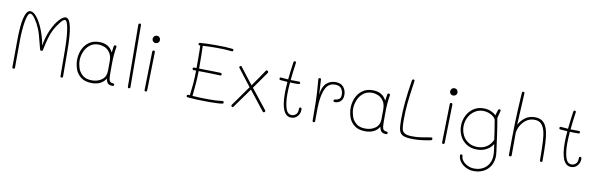

<svg xmlns="http://www.w3.org/2000/svg" viewBox="-60 -1416 7137 2291"><g transform="rotate(10 3508.0 -271.0)"><path d="M694 -150Q695 -107 695 -12Q695 5 680 5Q670 5 667 0.5Q664 -4 664 -12L662 -311Q661 -482 644.5 -580.5Q628 -679 600 -679Q580 -679 542.5 -631Q505 -583 480 -535Q454 -485 437 -423Q420 -361 404 -282Q403 -274 399 -271Q395 -268 388 -268Q379 -268 375 -271Q371 -274 369 -282Q362 -304 352 -345Q337 -405 325.5 -446.5Q314 -488 299 -524Q275 -582 240 -632Q205 -682 182 -682Q150 -682 131.5 -577.5Q113 -473 113 -323Q113 -164 112 -138V-14Q112 -7 107.5 -3.5Q103 0 97 0Q91 0 85.5 -3Q80 -6 80 -13Q80 -82 81 -125L82 -322Q82 -711 178 -711Q213 -711 253.5 -662Q294 -613 330 -526Q366 -439 386 -331Q402 -436 441.5 -523.5Q481 -611 527 -661Q573 -711 605 -711Q693 -711 693 -311Z M1312 -19Q1312 -3 1297 -3Q1257 -3 1239.5 -19Q1222 -35 1214 -78Q1191 -38 1148.5 -15.5Q1106 7 1045 7Q959 7 910 -33Q861 -73 843 -128Q825 -183 825 -236Q825 -298 849 -356.5Q873 -415 923.5 -453Q974 -491 1049 -491Q1111 -491 1151.5 -467Q1192 -443 1217 -394L1227 -467Q1229 -477 1231.5 -481Q1234 -485 1242 -485Q1251 -485 1256.5 -480.5Q1262 -476 1261 -470Q1252 -424 1247 -359Q1243 -313 1243 -235V-167Q1243 -110 1246 -84Q1249 -58 1259.5 -47Q1270 -36 1293 -34Q1303 -33 1307.5 -30.5Q1312 -28 1312 -19ZM1211 -168Q1212 -219 1212 -285Q1212 -353 1183.5 -392Q1155 -431 1117.5 -445.5Q1080 -460 1049 -460Q981 -460 937.5 -422.5Q894 -385 875 -333Q856 -281 856 -236Q856 -192 871 -144Q886 -96 927 -60.5Q968 -25 1040 -25Q1111 -25 1160.5 -61.5Q1210 -98 1211 -168Z M1478 -27 1472 -773Q1472 -792 1489 -792Q1504 -792 1504 -773L1509 -27Q1509 -9 1494 -9Q1478 -9 1478 -27Z M1669 -638Q1669 -657 1682 -670.5Q1695 -684 1715 -684Q1734 -684 1746 -671.5Q1758 -659 1758 -639Q1758 -619 1744.5 -607Q1731 -595 1713 -595Q1695 -595 1682 -607.5Q1669 -620 1669 -638ZM1681 -21 1691 -484Q1691 -504 1707 -504Q1715 -504 1719 -499.5Q1723 -495 1723 -484L1712 -22Q1712 -6 1697 -6Q1681 -6 1681 -21Z M2433 -666Q2373 -666 2273 -661Q2277 -570 2277 -406V-386Q2341 -384 2375 -384Q2418 -384 2480 -382L2538 -380Q2554 -380 2554 -363Q2554 -356 2551 -352.5Q2548 -349 2539 -349L2482 -351L2372 -354Q2339 -355 2277 -355Q2276 -277 2271.5 -218Q2267 -159 2259 -80L2256 -51Q2342 -44 2454 -44Q2511 -44 2541 -46Q2571 -48 2617 -53H2621Q2636 -53 2636 -36Q2636 -30 2633 -26.5Q2630 -23 2621 -22Q2580 -14 2470 -14H2432Q2314 -14 2204 -24Q2188 -25 2188 -39Q2188 -55 2204 -55L2224 -54Q2234 -131 2239.5 -198.5Q2245 -266 2246 -356H2218Q2201 -356 2201 -372Q2201 -379 2205.5 -383Q2210 -387 2217 -387H2246V-406V-492Q2246 -614 2243 -659Q2229 -659 2224.5 -662Q2220 -665 2220 -673Q2220 -682 2224.5 -685.5Q2229 -689 2240 -690Q2318 -696 2419 -696Q2496 -696 2537.5 -694Q2579 -692 2626 -687Q2642 -685 2642 -672Q2642 -664 2637 -660Q2632 -656 2625 -657Q2575 -662 2536 -664Q2497 -666 2433 -666Z M3143 -23Q3143 -16 3137.5 -11Q3132 -6 3125 -6Q3118 -6 3113 -13L2930 -246L2759 -7Q2755 -2 2750 -2Q2744 -2 2738.5 -7Q2733 -12 2733 -18Q2733 -24 2737 -29L2807 -127L2909 -271L2844 -355L2748 -480Q2746 -484 2746 -486Q2746 -492 2752 -497.5Q2758 -503 2764 -503Q2769 -503 2772 -499Q2818 -438 2894 -341Q2931 -294 2928 -298Q2998 -396 3066 -498Q3070 -505 3077 -505Q3083 -505 3089.5 -499.5Q3096 -494 3096 -487Q3096 -482 3093 -477L2949 -272Q2962 -255 2990 -221L3139 -33Q3143 -28 3143 -23Z M3565 -112Q3565 -68 3536 -34Q3507 0 3460 0Q3336 0 3336 -274Q3336 -330 3343 -412Q3286 -416 3255 -419Q3248 -420 3245.5 -424Q3243 -428 3243 -435Q3243 -443 3247.5 -447Q3252 -451 3258 -450Q3316 -444 3346 -443Q3355 -537 3372 -653Q3373 -662 3377 -666Q3381 -670 3388 -670Q3395 -670 3399.5 -666Q3404 -662 3403 -653Q3385 -528 3377 -441Q3409 -440 3477 -440Q3494 -440 3494 -424Q3494 -410 3477 -410L3435 -409Q3416 -409 3374 -411Q3367 -324 3367 -269Q3367 -164 3388 -97.5Q3409 -31 3461 -31Q3489 -31 3511.5 -51Q3534 -71 3534 -117Q3534 -127 3537 -132.5Q3540 -138 3549 -138Q3558 -138 3561.5 -132.5Q3565 -127 3565 -112Z M4039 -378Q4039 -326 4011 -299.5Q3983 -273 3944 -273Q3932 -273 3927.5 -276.5Q3923 -280 3923 -288Q3923 -296 3927 -299.5Q3931 -303 3939 -304Q3969 -307 3988.5 -320.5Q4008 -334 4008 -377Q4008 -417 3986 -448Q3964 -479 3908 -479Q3835 -479 3799 -414Q3763 -349 3754 -228Q3750 -174 3750 -70V-14Q3750 7 3734 7Q3726 7 3722.5 2.5Q3719 -2 3719 -13L3717 -226Q3716 -331 3702 -485L3700 -507V-509Q3700 -516 3705 -520Q3710 -524 3717 -524Q3732 -524 3732 -507L3742 -327Q3752 -422 3797.5 -466Q3843 -510 3909 -510Q3976 -510 4007.5 -470.5Q4039 -431 4039 -378Z M4626 -19Q4626 -3 4611 -3Q4571 -3 4553.5 -19Q4536 -35 4528 -78Q4505 -38 4462.5 -15.5Q4420 7 4359 7Q4273 7 4224 -33Q4175 -73 4157 -128Q4139 -183 4139 -236Q4139 -298 4163 -356.5Q4187 -415 4237.5 -453Q4288 -491 4363 -491Q4425 -491 4465.5 -467Q4506 -443 4531 -394L4541 -467Q4543 -477 4545.5 -481Q4548 -485 4556 -485Q4565 -485 4570.5 -480.5Q4576 -476 4575 -470Q4566 -424 4561 -359Q4557 -313 4557 -235V-167Q4557 -110 4560 -84Q4563 -58 4573.5 -47Q4584 -36 4607 -34Q4617 -33 4621.5 -30.5Q4626 -28 4626 -19ZM4525 -168Q4526 -219 4526 -285Q4526 -353 4497.5 -392Q4469 -431 4431.5 -445.5Q4394 -460 4363 -460Q4295 -460 4251.5 -422.5Q4208 -385 4189 -333Q4170 -281 4170 -236Q4170 -192 4185 -144Q4200 -96 4241 -60.5Q4282 -25 4354 -25Q4425 -25 4474.5 -61.5Q4524 -98 4525 -168Z M4756 -202Q4756 -306 4767 -420.5Q4778 -535 4802 -685Q4805 -702 4820 -702Q4836 -702 4833 -682Q4806 -496 4797 -403Q4788 -310 4788 -202Q4788 -130 4795.5 -96.5Q4803 -63 4832 -47Q4861 -31 4925 -31Q4974 -31 5018 -36.5Q5062 -42 5142 -57L5148 -58Q5164 -58 5164 -42Q5164 -26 5147 -23Q5078 -10 5033 -5Q4988 0 4940 0Q4856 0 4818 -16.5Q4780 -33 4768 -73.5Q4756 -114 4756 -202Z M5274 -638Q5274 -657 5287 -670.5Q5300 -684 5320 -684Q5339 -684 5351 -671.5Q5363 -659 5363 -639Q5363 -619 5349.5 -607Q5336 -595 5318 -595Q5300 -595 5287 -607.5Q5274 -620 5274 -638ZM5286 -21 5296 -484Q5296 -504 5312 -504Q5320 -504 5324 -499.5Q5328 -495 5328 -484L5317 -22Q5317 -6 5302 -6Q5286 -6 5286 -21Z M5931 -113Q5939 -57 5943 -26Q5947 5 5947 24Q5947 90 5918.5 141.5Q5890 193 5837.5 221.5Q5785 250 5716 250Q5666 250 5621.5 228Q5577 206 5550 169.5Q5523 133 5523 92Q5523 86 5527.5 82.5Q5532 79 5539 79Q5545 79 5549 83.5Q5553 88 5553 93Q5553 125 5576 154Q5599 183 5636.5 201Q5674 219 5716 219Q5779 219 5824.5 192.5Q5870 166 5893 121.5Q5916 77 5916 24Q5916 -4 5911.5 -43Q5907 -82 5901 -110Q5874 -65 5824.5 -37.5Q5775 -10 5709 -10Q5631 -10 5578 -46Q5525 -82 5499 -138.5Q5473 -195 5473 -256Q5473 -319 5500.5 -377Q5528 -435 5580 -471.5Q5632 -508 5703 -508Q5756 -508 5796 -490Q5836 -472 5856 -450L5864 -480Q5874 -516 5876 -519Q5881 -530 5890 -530Q5896 -530 5901.5 -527Q5907 -524 5907 -519L5906 -509Q5904 -498 5899 -478.5Q5894 -459 5891 -449L5884 -424Q5897 -356 5916 -223L5923 -171ZM5893 -160Q5880 -260 5861 -369L5856 -399Q5839 -434 5795 -455.5Q5751 -477 5703 -477Q5647 -477 5601.5 -446.5Q5556 -416 5530 -365Q5504 -314 5504 -256Q5504 -201 5527 -152Q5550 -103 5596.5 -72Q5643 -41 5709 -41Q5772 -41 5819.5 -71Q5867 -101 5893 -160Z M6504 -12Q6504 2 6488 2Q6473 2 6473 -13Q6472 -159 6468 -237.5Q6464 -316 6450 -369Q6435 -424 6405.5 -451.5Q6376 -479 6325 -479Q6263 -479 6219 -443.5Q6175 -408 6153 -360.5Q6131 -313 6131 -281L6130 -11Q6130 -6 6124.5 -2.5Q6119 1 6111 1Q6097 1 6097 -12Q6097 -230 6102 -408Q6105 -512 6117 -719L6120 -766Q6121 -777 6124 -781Q6127 -785 6135 -785Q6153 -785 6151 -767L6131 -383Q6155 -433 6204.5 -471.5Q6254 -510 6327 -510Q6391 -510 6428 -475.5Q6465 -441 6482 -371Q6496 -314 6500 -231.5Q6504 -149 6504 -12Z M6956 -112Q6956 -68 6927 -34Q6898 0 6851 0Q6727 0 6727 -274Q6727 -330 6734 -412Q6677 -416 6646 -419Q6639 -420 6636.5 -424Q6634 -428 6634 -435Q6634 -443 6638.5 -447Q6643 -451 6649 -450Q6707 -444 6737 -443Q6746 -537 6763 -653Q6764 -662 6768 -666Q6772 -670 6779 -670Q6786 -670 6790.5 -666Q6795 -662 6794 -653Q6776 -528 6768 -441Q6800 -440 6868 -440Q6885 -440 6885 -424Q6885 -410 6868 -410L6826 -409Q6807 -409 6765 -411Q6758 -324 6758 -269Q6758 -164 6779 -97.5Q6800 -31 6852 -31Q6880 -31 6902.5 -51Q6925 -71 6925 -117Q6925 -127 6928 -132.5Q6931 -138 6940 -138Q6949 -138 6952.5 -132.5Q6956 -127 6956 -112Z"/></g></svg>

Font: Mali ExtraLight
Style: Regular
Weight: 275
Version: Version 1.000; ttfautohint (v1.6)